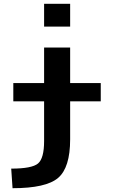

<svg xmlns="http://www.w3.org/2000/svg" viewBox="-20 -770 599 1010"><path d="M50 -237V-333H212V-520H349V-333H510V-237H349V-37Q349 112 285.5 166Q222 220 46 220L39 117Q148 117 180 90Q212 63 212 -28V-237ZM212 -630V-750H349V-630Z"/></svg>

Font: M PLUS 1p
Style: Bold
Weight: 700
Version: Version 1.062